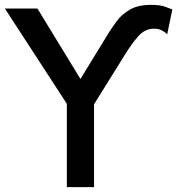

<svg xmlns="http://www.w3.org/2000/svg" viewBox="-36 -770 729 790"><path d="M239 0V-343L-16 -735H118L295 -445L412 -636Q425 -657 445 -684Q465 -711 498.5 -730.5Q532 -750 585 -750Q623 -750 644.5 -742Q666 -734 673 -731L652 -629Q647 -635 632.5 -643.5Q618 -652 598 -652Q561 -652 534 -622Q507 -592 478 -545L351 -341V0Z"/></svg>

Font: Alata
Style: Regular
Weight: 400
Designer: Spyros Zevelakis, Eben Sorkin
Foundry: Spyros Zevelakis
Version: Version 1.005; ttfautohint (v1.8.4.7-5d5b)